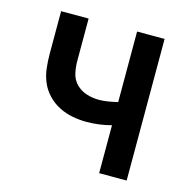

<svg xmlns="http://www.w3.org/2000/svg" viewBox="-83 -600 667 681"><g transform="rotate(15 250.0 -260.0)"><path d="M339 0V-176Q317 -170 294 -167Q271 -164 248 -164Q222 -164 196 -169Q170 -174 146.5 -186Q123 -198 104.5 -217.5Q86 -237 76 -261Q66 -285 63 -311.5Q60 -338 60 -364V-520H161V-364Q161 -342 166 -319.5Q171 -297 187 -281Q203 -265 225 -258Q247 -251 270 -251Q287 -251 304.5 -254Q322 -257 339 -261V-520H440V0Z"/></g></svg>

Font: Iosevka SS18 Semibold
Style: Regular
Weight: 600
Monospace: yes
Designer: Belleve Invis
Foundry: Belleve Invis
Version: Version 25.1.1; ttfautohint (v1.8.4)